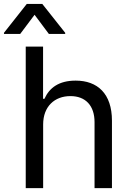

<svg xmlns="http://www.w3.org/2000/svg" viewBox="-57 -967 670 987"><path d="M164.8 -327.1C164.8 -420.1 224.1 -473 305 -473C382.5 -473 429 -424.4 429 -339.1V0H518.5V-346.6C518.5 -485.8 443.9 -552.6 332 -552.6C246.4 -552.6 197.1 -516.3 171.5 -459.2H164.4V-727.3H75.3V0H164.8ZM-36.6 -792.6H46.9L120.7 -891L194.2 -792.6H278.1V-798.3L160.5 -946.7H80.6L-36.6 -798.3Z"/></svg>

Font: Margiela Sans Text
Style: Regular
Weight: 400
Designer: Stefan Endress, Andreas Faust
Version: Version 1.100;FEAKit 1.0